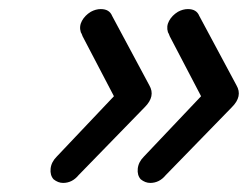

<svg xmlns="http://www.w3.org/2000/svg" viewBox="-20 -477 546 423"><path d="M153 -91Q139 -74 119 -74Q108 -74 98 -82Q90 -91 91.5 -105.5Q93 -120 105 -132L231 -265L162 -397Q160 -403 158 -406Q154 -419 160.5 -431Q167 -443 180 -451Q191 -457 202 -457Q221 -457 227 -442L309 -289Q323 -265 299 -241ZM345 -91Q331 -74 311 -74Q300 -74 290 -82Q282 -91 283.5 -105.5Q285 -120 297 -132L423 -265L354 -397Q352 -403 350 -406Q346 -419 352.5 -431Q359 -443 372 -451Q383 -457 394 -457Q413 -457 419 -442L501 -289Q515 -265 491 -241Z"/></svg>

Font: Sepalumica Med
Style: Italic
Weight: 500
Italic angle: -12°
Designer: Julieta Ulanovsky
Foundry: Julieta Ulanovsky
Version: Version 7.200